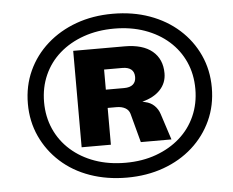

<svg xmlns="http://www.w3.org/2000/svg" viewBox="-51 -771 1014 837"><g transform="rotate(-5 456.0 -352.5)"><path d="M472 6Q385 6 311 -20Q237 -46 183 -95Q129 -144 99 -209.5Q69 -275 69 -352Q69 -430 99 -495.5Q129 -561 183.5 -609.5Q238 -658 311 -684.5Q384 -711 471 -711Q559 -711 632.5 -684.5Q706 -658 760 -609.5Q814 -561 844 -495.5Q874 -430 874 -353Q874 -275 844 -209.5Q814 -144 760 -95.5Q706 -47 632.5 -20.5Q559 6 472 6ZM472 -59Q545 -59 605.5 -81Q666 -103 710 -142Q754 -181 778 -235Q802 -289 802 -353Q802 -418 778 -471.5Q754 -525 710 -564Q666 -603 605.5 -624.5Q545 -646 472 -646Q399 -646 338 -624.5Q277 -603 232.5 -564Q188 -525 164 -471Q140 -417 140 -353Q140 -289 164 -235Q188 -181 232.5 -141.5Q277 -102 337.5 -80.5Q398 -59 472 -59ZM286 -143V-565H511Q590 -565 632 -530Q674 -495 674 -433Q674 -391 646 -361Q618 -331 567 -318L579 -315Q603 -310 619 -294.5Q635 -279 642 -257L679 -143H545L511 -270Q506 -287 490.5 -295.5Q475 -304 453 -304H392L414 -320V-143ZM413 -384H493Q519 -384 532 -395.5Q545 -407 545 -428Q545 -450 531.5 -461Q518 -472 493 -472H413Z"/></g></svg>

Font: Nunito Sans 7pt SemiExpanded Black
Style: Italic
Weight: 900
Width: 6
Italic angle: -9°
Designer: Vernon Adams
Foundry: Vernon Adams
Version: Version 3.101;gftools[0.9.27]